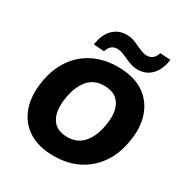

<svg xmlns="http://www.w3.org/2000/svg" viewBox="-210 -1100 1224 1276"><g transform="rotate(30 402.0 -462.0)"><path d="M65 -371Q82 -481 135 -558Q188 -635 270 -675.5Q352 -716 456 -716Q576 -716 651.5 -666.5Q727 -617 758 -530.5Q789 -444 771 -335Q754 -225 700.5 -148Q647 -71 565.5 -30Q484 11 378 11Q260 11 184 -39Q108 -89 78 -175.5Q48 -262 65 -371ZM256 -361Q245 -292 257.5 -243Q270 -194 304.5 -168.5Q339 -143 394 -143Q473 -143 519 -198Q565 -253 579 -345Q591 -414 578 -462.5Q565 -511 530.5 -536.5Q496 -562 440 -562Q361 -562 316 -508Q271 -454 256 -361ZM322 -759 241 -765Q252 -844 294 -887Q336 -930 399 -930Q430 -930 456 -920.5Q482 -911 505 -899Q525 -891 543.5 -883.5Q562 -876 580 -876Q635 -876 652 -935L733 -930Q721 -850 679.5 -807.5Q638 -765 575 -765Q544 -765 518 -774.5Q492 -784 469 -795Q449 -804 430.5 -811Q412 -818 393 -818Q339 -818 322 -759Z"/></g></svg>

Font: Mulish ExtraLight Black
Style: Italic
Weight: 900
Italic angle: -9°
Version: Version 3.603